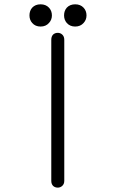

<svg xmlns="http://www.w3.org/2000/svg" viewBox="-20 -856 540 894"><path d="M218.8 -670.9V-13.7Q218.8 1 227.5 9.8Q236.3 17.6 249 17.6Q260.7 17.6 269.5 9.8Q279.3 1 279.3 -13.7V-670.9Q279.3 -686.5 269.5 -695.3Q260.7 -703.1 249 -703.1Q236.3 -703.1 227.5 -695.3Q218.8 -686.5 218.8 -670.9ZM168.9 -835.9Q144.5 -835.9 129.9 -820.3Q117.2 -805.7 117.2 -784.2Q117.2 -763.7 129.9 -749Q144.5 -732.4 168.9 -732.4Q193.4 -732.4 208 -749Q221.7 -763.7 221.7 -784.2Q221.7 -805.7 208 -820.3Q193.4 -835.9 168.9 -835.9ZM330.1 -835.9Q305.7 -835.9 291 -820.3Q278.3 -805.7 278.3 -784.2Q278.3 -763.7 291 -749Q305.7 -732.4 330.1 -732.4Q354.5 -732.4 369.1 -749Q382.8 -763.7 382.8 -784.2Q382.8 -805.7 369.1 -820.3Q354.5 -835.9 330.1 -835.9Z"/></svg>

Font: GulimChe
Style: Regular
Weight: 400
Monospace: yes
Version: Version 2.21